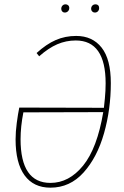

<svg xmlns="http://www.w3.org/2000/svg" viewBox="-20 -857 574 887"><path d="M492 -473Q492 -352 460.5 -241Q429 -130 366 -60Q303 10 213 10Q135 10 93.5 -47Q52 -104 52 -213Q52 -248 57.5 -289.5Q63 -331 69 -360L460 -359Q461 -367 464.5 -402Q468 -437 468 -472Q468 -670 330 -670Q285 -670 244.5 -652.5Q204 -635 161 -597L149 -612Q194 -653 237.5 -672Q281 -691 332 -691Q407 -691 449.5 -637Q492 -583 492 -473ZM457 -339 88 -338Q75 -272 75 -214Q75 -12 213 -12Q299 -12 364 -92Q429 -172 457 -339ZM263 -816Q263 -825 268.5 -831Q274 -837 283 -837Q290 -837 295 -832.5Q300 -828 300 -820Q300 -811 294 -805Q288 -799 279 -799Q272 -799 267.5 -804Q263 -809 263 -816ZM401 -816Q401 -825 406.5 -831Q412 -837 422 -837Q429 -837 433.5 -832.5Q438 -828 438 -820Q438 -811 432.5 -805Q427 -799 418 -799Q411 -799 406 -804Q401 -809 401 -816Z"/></svg>

Font: Fira Sans Extra Condensed Thin
Style: Italic
Weight: 250
Width: 3
Italic angle: -8°
Designer: Carrois Corporate & Edenspiekermann AG
Foundry: Carrois Corporate GbR & Edenspiekermann AG
Version: Version 4.203